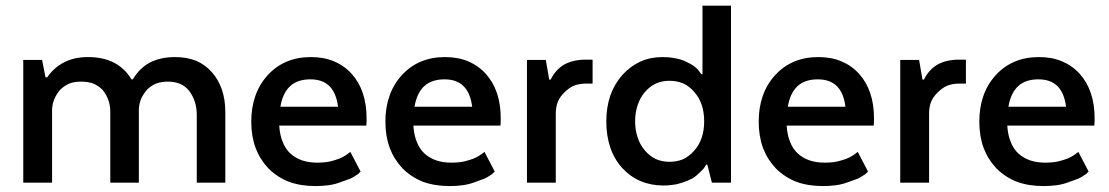

<svg xmlns="http://www.w3.org/2000/svg" viewBox="-20 -625 3796 657"><path d="M59.6 0Q85 0 158.2 0Q158.2 -62.5 158.2 -251Q159.2 -269.5 166 -286.1Q172.9 -302.7 185.5 -317.4Q199.2 -331.1 216.8 -338.9Q234.4 -345.7 257.8 -345.7Q281.2 -345.7 299.8 -338.9Q317.4 -331.1 331.1 -317.4Q343.8 -301.8 350.6 -283.2Q357.4 -264.6 357.4 -242.2Q357.4 -161.1 357.4 0Q381.8 0 455.1 0Q455.1 -62.5 455.1 -251Q456.1 -270.5 462.9 -287.1Q470.7 -303.7 483.4 -318.4Q496.1 -331.1 513.7 -338.9Q532.2 -345.7 554.7 -345.7Q578.1 -345.7 596.7 -337.9Q614.3 -330.1 627 -314.5Q639.6 -297.9 646.5 -277.3Q653.3 -256.8 653.3 -232.4Q653.3 -154.3 653.3 0Q677.7 0 751 0Q751 -60.5 751 -241.2Q751 -284.2 739.3 -318.4Q727.5 -352.5 705.1 -377.9Q682.6 -403.3 651.4 -417Q619.1 -429.7 579.1 -429.7Q529.3 -429.7 493.2 -411.1Q457 -391.6 434.6 -353.5Q433.6 -353.5 429.7 -353.5Q407.2 -391.6 369.1 -411.1Q332 -429.7 281.2 -429.7Q234.4 -429.7 200.2 -412.1Q165 -394.5 141.6 -360.4Q139.6 -360.4 135.7 -360.4Q132.8 -375 124 -419.9Q108.4 -419.9 59.6 -419.9Q59.6 -407.2 59.6 -367.2Q59.6 -275.4 59.6 0Z M1178.7 -105.5Q1175.8 -102.5 1166 -95.7Q1159.2 -90.8 1149.4 -85.9Q1139.6 -81.1 1126 -77.1Q1111.3 -72.3 1096.7 -70.3Q1081.1 -68.4 1065.4 -68.4Q1037.1 -68.4 1013.7 -76.2Q991.2 -84 973.6 -99.6Q956.1 -116.2 947.3 -139.6Q937.5 -163.1 935.5 -195.3Q1035.2 -195.3 1233.4 -195.3Q1234.4 -201.2 1234.4 -220.7Q1234.4 -267.6 1221.7 -305.7Q1209 -343.8 1183.6 -372.1Q1158.2 -400.4 1123 -415Q1088.9 -429.7 1043.9 -429.7Q998 -429.7 960.9 -414.1Q923.8 -398.4 895.5 -367.2Q867.2 -335.9 853.5 -295.9Q839.8 -256.8 839.8 -209Q839.8 -159.2 854.5 -119.1Q869.1 -80.1 898.4 -48.8Q928.7 -18.6 968.8 -2.9Q1008.8 11.7 1059.6 11.7Q1083 11.7 1104.5 8.8Q1126 5.9 1146.5 -2Q1166 -8.8 1178.7 -13.7Q1191.4 -19.5 1197.3 -24.4Q1203.1 -27.3 1207 -31.2Q1210.9 -35.2 1213.9 -38.1Q1202.1 -60.5 1178.7 -105.5ZM1042 -353.5Q1084 -353.5 1107.4 -330.1Q1130.9 -306.6 1136.7 -259.8Q1071.3 -259.8 939.5 -259.8Q947.3 -306.6 972.7 -330.1Q998 -353.5 1042 -353.5Z M1637.7 -105.5Q1634.8 -102.5 1625 -95.7Q1618.2 -90.8 1608.4 -85.9Q1598.6 -81.1 1585 -77.1Q1570.3 -72.3 1555.7 -70.3Q1540 -68.4 1524.4 -68.4Q1496.1 -68.4 1472.7 -76.2Q1450.2 -84 1432.6 -99.6Q1415 -116.2 1406.2 -139.6Q1396.5 -163.1 1394.5 -195.3Q1494.1 -195.3 1692.4 -195.3Q1693.4 -201.2 1693.4 -220.7Q1693.4 -267.6 1680.7 -305.7Q1668 -343.8 1642.6 -372.1Q1617.2 -400.4 1582 -415Q1547.9 -429.7 1502.9 -429.7Q1457 -429.7 1419.9 -414.1Q1382.8 -398.4 1354.5 -367.2Q1326.2 -335.9 1312.5 -295.9Q1298.8 -256.8 1298.8 -209Q1298.8 -159.2 1313.5 -119.1Q1328.1 -80.1 1357.4 -48.8Q1387.7 -18.6 1427.7 -2.9Q1467.8 11.7 1518.6 11.7Q1542 11.7 1563.5 8.8Q1585 5.9 1605.5 -2Q1625 -8.8 1637.7 -13.7Q1650.4 -19.5 1656.2 -24.4Q1662.1 -27.3 1666 -31.2Q1669.9 -35.2 1672.9 -38.1Q1661.1 -60.5 1637.7 -105.5ZM1501 -353.5Q1543 -353.5 1566.4 -330.1Q1589.8 -306.6 1595.7 -259.8Q1530.3 -259.8 1398.4 -259.8Q1406.2 -306.6 1431.6 -330.1Q1457 -353.5 1501 -353.5Z M2007.8 -420.9Q2002 -420.9 1984.4 -420.9Q1941.4 -420.9 1911.1 -404.3Q1880.9 -386.7 1864.3 -352.5Q1863.3 -352.5 1859.4 -352.5Q1856.4 -370.1 1847.7 -419.9Q1832 -419.9 1783.2 -419.9Q1783.2 -407.2 1783.2 -367.2Q1783.2 -275.4 1783.2 0Q1808.6 0 1881.8 0Q1881.8 -58.6 1881.8 -236.3Q1881.8 -258.8 1888.7 -276.4Q1896.5 -294.9 1912.1 -309.6Q1926.8 -324.2 1944.3 -332Q1962.9 -338.9 1984.4 -338.9Q1992.2 -338.9 2007.8 -338.9Q2007.8 -359.4 2007.8 -420.9Z M2379.9 -371.1Q2377 -375 2369.1 -385.7Q2363.3 -392.6 2352.5 -400.4Q2341.8 -407.2 2325.2 -415Q2308.6 -422.9 2289.1 -425.8Q2270.5 -429.7 2247.1 -429.7Q2205.1 -429.7 2170.9 -414.1Q2136.7 -398.4 2109.4 -368.2Q2082 -336.9 2068.4 -297.9Q2054.7 -257.8 2054.7 -210Q2054.7 -160.2 2068.4 -120.1Q2082 -80.1 2109.4 -49.8Q2137.7 -19.5 2172.9 -4.9Q2208 9.8 2251 9.8Q2265.6 9.8 2279.3 7.8Q2293.9 6.8 2307.6 2Q2321.3 -2 2331.1 -5.9Q2341.8 -10.7 2349.6 -14.6Q2357.4 -19.5 2364.3 -25.4Q2370.1 -31.2 2377 -37.1Q2382.8 -43 2386.7 -46.9Q2389.6 -50.8 2391.6 -53.7Q2392.6 -56.6 2394.5 -58.6Q2395.5 -60.5 2396.5 -61.5Q2397.5 -61.5 2400.4 -61.5Q2404.3 -46.9 2416 0Q2431.6 0 2481.4 0Q2481.4 -151.4 2481.4 -605.5Q2457 -605.5 2383.8 -605.5Q2383.8 -546.9 2383.8 -371.1Q2382.8 -371.1 2379.9 -371.1ZM2389.6 -210Q2389.6 -178.7 2380.9 -153.3Q2372.1 -127.9 2355.5 -109.4Q2337.9 -89.8 2317.4 -80.1Q2295.9 -71.3 2270.5 -71.3Q2245.1 -71.3 2223.6 -81.1Q2203.1 -90.8 2186.5 -110.4Q2169.9 -129.9 2162.1 -154.3Q2153.3 -179.7 2153.3 -210Q2153.3 -240.2 2162.1 -265.6Q2169.9 -290 2186.5 -309.6Q2203.1 -329.1 2223.6 -338.9Q2245.1 -348.6 2270.5 -348.6Q2295.9 -348.6 2317.4 -339.8Q2338.9 -330.1 2355.5 -310.5Q2372.1 -292 2380.9 -266.6Q2389.6 -241.2 2389.6 -210Z M2915 -105.5Q2912.1 -102.5 2902.3 -95.7Q2895.5 -90.8 2885.7 -85.9Q2876 -81.1 2862.3 -77.1Q2847.7 -72.3 2833 -70.3Q2817.4 -68.4 2801.8 -68.4Q2773.4 -68.4 2750 -76.2Q2727.5 -84 2710 -99.6Q2692.4 -116.2 2683.6 -139.6Q2673.8 -163.1 2671.9 -195.3Q2771.5 -195.3 2969.7 -195.3Q2970.7 -201.2 2970.7 -220.7Q2970.7 -267.6 2958 -305.7Q2945.3 -343.8 2919.9 -372.1Q2894.5 -400.4 2859.4 -415Q2825.2 -429.7 2780.3 -429.7Q2734.4 -429.7 2697.3 -414.1Q2660.2 -398.4 2631.8 -367.2Q2603.5 -335.9 2589.8 -295.9Q2576.2 -256.8 2576.2 -209Q2576.2 -159.2 2590.8 -119.1Q2605.5 -80.1 2634.8 -48.8Q2665 -18.6 2705.1 -2.9Q2745.1 11.7 2795.9 11.7Q2819.3 11.7 2840.8 8.8Q2862.3 5.9 2882.8 -2Q2902.3 -8.8 2915 -13.7Q2927.7 -19.5 2933.6 -24.4Q2939.5 -27.3 2943.4 -31.2Q2947.3 -35.2 2950.2 -38.1Q2938.5 -60.5 2915 -105.5ZM2778.3 -353.5Q2820.3 -353.5 2843.8 -330.1Q2867.2 -306.6 2873 -259.8Q2807.6 -259.8 2675.8 -259.8Q2683.6 -306.6 2709 -330.1Q2734.4 -353.5 2778.3 -353.5Z M3285.2 -420.9Q3279.3 -420.9 3261.7 -420.9Q3218.8 -420.9 3188.5 -404.3Q3158.2 -386.7 3141.6 -352.5Q3140.6 -352.5 3136.7 -352.5Q3133.8 -370.1 3125 -419.9Q3109.4 -419.9 3060.5 -419.9Q3060.5 -407.2 3060.5 -367.2Q3060.5 -275.4 3060.5 0Q3085.9 0 3159.2 0Q3159.2 -58.6 3159.2 -236.3Q3159.2 -258.8 3166 -276.4Q3173.8 -294.9 3189.5 -309.6Q3204.1 -324.2 3221.7 -332Q3240.2 -338.9 3261.7 -338.9Q3269.5 -338.9 3285.2 -338.9Q3285.2 -359.4 3285.2 -420.9Z M3669.9 -105.5Q3667 -102.5 3657.2 -95.7Q3650.4 -90.8 3640.6 -85.9Q3630.9 -81.1 3617.2 -77.1Q3602.5 -72.3 3587.9 -70.3Q3572.3 -68.4 3556.6 -68.4Q3528.3 -68.4 3504.9 -76.2Q3482.4 -84 3464.8 -99.6Q3447.3 -116.2 3438.5 -139.6Q3428.7 -163.1 3426.8 -195.3Q3526.4 -195.3 3724.6 -195.3Q3725.6 -201.2 3725.6 -220.7Q3725.6 -267.6 3712.9 -305.7Q3700.2 -343.8 3674.8 -372.1Q3649.4 -400.4 3614.3 -415Q3580.1 -429.7 3535.2 -429.7Q3489.3 -429.7 3452.1 -414.1Q3415 -398.4 3386.7 -367.2Q3358.4 -335.9 3344.7 -295.9Q3331.1 -256.8 3331.1 -209Q3331.1 -159.2 3345.7 -119.1Q3360.4 -80.1 3389.6 -48.8Q3419.9 -18.6 3460 -2.9Q3500 11.7 3550.8 11.7Q3574.2 11.7 3595.7 8.8Q3617.2 5.9 3637.7 -2Q3657.2 -8.8 3669.9 -13.7Q3682.6 -19.5 3688.5 -24.4Q3694.3 -27.3 3698.2 -31.2Q3702.1 -35.2 3705.1 -38.1Q3693.4 -60.5 3669.9 -105.5ZM3533.2 -353.5Q3575.2 -353.5 3598.6 -330.1Q3622.1 -306.6 3627.9 -259.8Q3562.5 -259.8 3430.7 -259.8Q3438.5 -306.6 3463.9 -330.1Q3489.3 -353.5 3533.2 -353.5Z"/></svg>

Font: TextaAlt
Style: Bold
Weight: 400
Designer: Daniel Hernandez & Miguel Hernandez
Version: Version 1.005;com.myfonts.easy.latinotype.texta.alt-bold.wfk